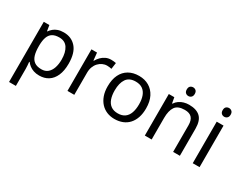

<svg xmlns="http://www.w3.org/2000/svg" viewBox="-105 -1321 2699 2145"><g transform="rotate(30 1244.5 -248.5)"><path d="M340 -546Q439 -546 499.5 -477Q560 -408 560 -269Q560 -178 532.5 -115.5Q505 -53 455.5 -21.5Q406 10 339 10Q298 10 266 -1Q234 -12 211.5 -29.5Q189 -47 173 -68H167Q169 -51 171 -25Q173 1 173 20V240H85V-536H157L169 -463H173Q189 -486 211.5 -505Q234 -524 265.5 -535Q297 -546 340 -546ZM324 -472Q270 -472 237 -451.5Q204 -431 189 -390Q174 -349 173 -286V-269Q173 -203 187 -157Q201 -111 234.5 -87Q268 -63 326 -63Q375 -63 406.5 -90Q438 -117 453.5 -163.5Q469 -210 469 -270Q469 -362 433.5 -417Q398 -472 324 -472Z M950 -546Q965 -546 982.5 -544.5Q1000 -543 1013 -540L1002 -459Q989 -462 973.5 -464Q958 -466 944 -466Q913 -466 885 -453Q857 -440 835 -416.5Q813 -393 800.5 -360Q788 -327 788 -286V0H700V-536H772L782 -438H786Q803 -468 827 -492.5Q851 -517 882 -531.5Q913 -546 950 -546Z M1559 -269Q1559 -202 1541.5 -150.5Q1524 -99 1491.5 -63Q1459 -27 1412.5 -8.5Q1366 10 1309 10Q1256 10 1211 -8.5Q1166 -27 1133 -63Q1100 -99 1081.5 -150.5Q1063 -202 1063 -269Q1063 -358 1093 -419.5Q1123 -481 1179 -513.5Q1235 -546 1312 -546Q1385 -546 1440.5 -513.5Q1496 -481 1527.5 -419.5Q1559 -358 1559 -269ZM1154 -269Q1154 -206 1170.5 -159.5Q1187 -113 1222 -88Q1257 -63 1311 -63Q1365 -63 1400 -88Q1435 -113 1451.5 -159.5Q1468 -206 1468 -269Q1468 -333 1451 -378Q1434 -423 1399.5 -447.5Q1365 -472 1310 -472Q1228 -472 1191 -418Q1154 -364 1154 -269Z M1898 -737Q1918 -737 1933.5 -723.5Q1949 -710 1949 -681Q1949 -653 1933.5 -639Q1918 -625 1898 -625Q1876 -625 1861 -639Q1846 -653 1846 -681Q1846 -710 1861 -723.5Q1876 -737 1898 -737ZM1956 -546Q2052 -546 2101 -499.5Q2150 -453 2150 -349V0H2063V-343Q2063 -408 2034 -440Q2005 -472 1943 -472Q1854 -472 1820 -422Q1786 -372 1786 -278V0H1698V-536H1769L1782 -463H1787Q1805 -491 1831.5 -509.5Q1858 -528 1890 -537Q1922 -546 1956 -546Z M2404 -536V0H2316V-536ZM2361 -737Q2381 -737 2396.5 -723.5Q2412 -710 2412 -681Q2412 -653 2396.5 -639Q2381 -625 2361 -625Q2339 -625 2324 -639Q2309 -653 2309 -681Q2309 -710 2324 -723.5Q2339 -737 2361 -737Z"/></g></svg>

Font: lkorean25
Style: Book
Weight: 400
Designer: Jelle Bosma - Monotype Design Team
Foundry: Monotype Imaging Inc.
Version: Version 2.003